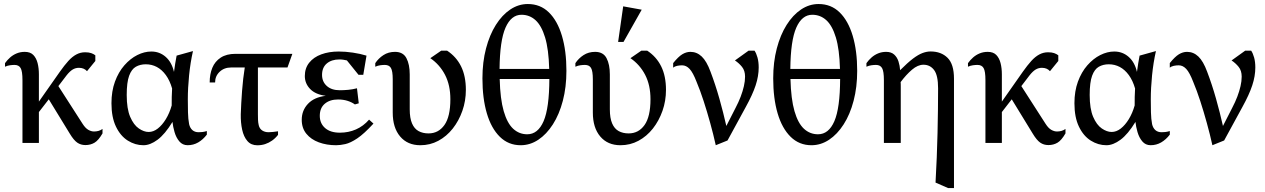

<svg xmlns="http://www.w3.org/2000/svg" viewBox="-20 -722 6392 970"><path d="M93.5 0V-317Q93.5 -362.1 84.3 -378Q75.1 -394 53.4 -394Q42.8 -394 30.4 -392.3Q18 -390.6 5.3 -385V-403Q16.7 -419 31.3 -431.8Q45.8 -444.6 64.4 -452.3Q83 -460 105 -460Q133 -460 148.2 -444.5Q163.3 -428.9 169.9 -403.4Q176.5 -377.9 176.5 -346V-208.7L283 -360.4Q305.4 -392 325.1 -413.9Q344.8 -435.7 365.6 -446.8Q386.3 -457.9 409.9 -457.9Q428.5 -457.9 440.5 -453.7Q452.6 -449.6 461.6 -442.6V-413.9L419.6 -362.4Q411.8 -371.2 401.6 -375.3Q391.4 -379.4 378.9 -379.4Q361.3 -379.4 346.8 -370.5Q332.4 -361.6 316.7 -341.8L274.9 -287L397.6 -96Q411.3 -74.6 426.1 -66.1Q441 -57.7 455 -57.7Q467.5 -57.7 478.1 -60.8Q488.7 -63.9 497.9 -70.6V-48.1Q477.6 -12.9 457.4 -1Q437.2 10.9 411.6 10.9Q388 10.9 370.2 -1.5Q352.4 -13.9 332.4 -47.1L226.4 -220.3L176.5 -155.9V0Z M704.6 11.7Q663 11.7 625.8 -11.6Q588.6 -34.9 565.9 -82.2Q543.1 -129.4 543.1 -200.4Q543.1 -261.1 560.8 -309.6Q578.6 -358.1 608.4 -392.1Q638.3 -426.1 673.7 -443.9Q709.2 -461.7 744.6 -461.7Q786.1 -461.7 816.9 -434.8Q847.7 -407.9 859 -358.7Q861.8 -380.3 865.4 -402.3Q868.9 -424.2 872.3 -441L954.9 -464Q941.7 -405.4 935.3 -341.4Q928.9 -277.4 928.9 -220.3Q928.9 -188.6 929.7 -154.4Q930.5 -120.2 935.5 -94.6Q940 -75.4 952 -64.7Q964.1 -54 983 -54Q993.1 -54 1002.2 -55Q1011.3 -55.9 1025 -59.9V-41.9Q1005.6 -16.6 981.3 -2.5Q957 11.6 928 11.6Q902.3 11.6 886 -7.7Q869.8 -26.9 861.8 -54.7Q853.8 -82.4 851.4 -106.1Q813.5 -43.9 776.1 -16.1Q738.7 11.7 704.6 11.7ZM731 -55.3Q754.9 -55.3 777.2 -72.6Q799.4 -89.9 817.9 -120.1Q836.4 -150.4 847.4 -189.2Q847.3 -212.9 847.7 -232.1Q848.1 -251.4 849.5 -274.9Q838 -315.2 817.9 -342.7Q797.9 -370.1 772.2 -383.7Q746.6 -397.2 716.7 -397.2Q688.2 -397.2 666.5 -384.9Q644.7 -372.7 632.4 -339.3Q620.2 -305.9 620.2 -242.1Q620.2 -172.5 637.7 -131.7Q655.3 -90.8 681.2 -73.1Q707.1 -55.3 731 -55.3Z M1280 12Q1248.4 12 1229.8 -9.6Q1211.2 -31.1 1203.4 -66.9Q1195.6 -102.7 1196.4 -144.9Q1198.1 -198.2 1202.9 -262.6Q1207.8 -327 1216.6 -381.1H1147.9Q1112.5 -381.1 1089.6 -359.3Q1066.7 -337.6 1066.7 -305.5H1039.3Q1039.3 -346.8 1052.6 -379.3Q1065.8 -411.7 1094.9 -430.8Q1124.1 -450 1169.6 -450H1457L1432.4 -381.1H1283V-145Q1283 -131 1283.5 -117Q1284 -103 1287 -90Q1291 -72 1304.5 -63Q1317.9 -54 1336.9 -54Q1346.9 -54 1359.2 -55.4Q1371.6 -56.7 1384.6 -58.7V-40.7Q1371.7 -24 1354.9 -12Q1338.1 -0.1 1319.5 6Q1301 12 1280 12Z M1677.9 11.7Q1630.3 11.7 1590.7 -2.9Q1551.2 -17.5 1527.8 -46.2Q1504.4 -74.8 1504.4 -116.7Q1504.4 -163.9 1535.8 -197.4Q1567.2 -230.9 1625.8 -237.9Q1573.8 -244.6 1546.9 -272.4Q1520 -300.3 1520 -337.9Q1520 -377.6 1542.3 -405.4Q1564.5 -433.2 1603.2 -447.4Q1641.9 -461.7 1691 -461.7Q1725.7 -461.7 1762.9 -456.1Q1800.2 -450.6 1831.6 -440.9L1815.3 -344H1791.3L1732.6 -416.7Q1724.9 -418.7 1715 -420.2Q1705.2 -421.7 1694.7 -421.7Q1655.3 -421.7 1631.2 -401.5Q1607 -381.2 1607 -343.6Q1607 -309.2 1631 -287.7Q1655 -266.1 1696.6 -266.1Q1716.8 -266.1 1739.4 -268.2Q1761.9 -270.4 1783.5 -276L1792.5 -200L1772.9 -194.4Q1757.9 -205.4 1736.3 -212.4Q1714.7 -219.4 1687.9 -219.4Q1646.2 -219.4 1620.9 -197.9Q1595.6 -176.4 1595.6 -136.9Q1595.6 -98.6 1622.4 -75.1Q1649.2 -51.7 1696.9 -51.7Q1741 -51.7 1778.5 -68.2Q1816 -84.7 1844.6 -117.6L1866.7 -97.6Q1819.4 -46 1785 -22.9Q1750.5 0.1 1724.7 5.9Q1698.9 11.7 1677.9 11.7Z M2103.7 11.7Q2038.9 11.7 2001.5 -32.5Q1964.1 -76.6 1964.1 -153.3V-321Q1964.1 -363.5 1954.9 -378.8Q1945.8 -394 1924 -394Q1913.4 -394 1901 -392.3Q1888.6 -390.6 1875.9 -385V-403Q1892 -427.3 1917.1 -443.6Q1942.2 -460 1975.6 -460Q2016.6 -460 2033.3 -428.2Q2050 -396.5 2050 -346V-169.3Q2050 -125.3 2061.6 -98.4Q2073.1 -71.6 2094.5 -59.8Q2116 -48 2144.9 -48Q2195.1 -48 2225.2 -90.3Q2255.3 -132.6 2255.3 -220.9Q2255.3 -291.8 2228.4 -343.8Q2201.4 -395.8 2154 -428.1L2208.9 -465.9H2239Q2285.2 -435.5 2309.4 -386.6Q2333.6 -337.7 2333.6 -268Q2333.6 -212.2 2315.9 -162Q2298.3 -111.8 2267.3 -72.4Q2236.2 -33.1 2194.5 -10.7Q2152.8 11.7 2103.7 11.7Z M2610.6 11.7Q2548.6 11.7 2505.3 -30.9Q2461.9 -73.5 2439.6 -149.3Q2417.3 -225.1 2417.3 -326Q2417.3 -408.3 2435.4 -477.1Q2453.4 -545.9 2485.1 -596.2Q2516.7 -646.4 2558.1 -674.1Q2599.4 -701.7 2646.7 -701.7Q2709.7 -701.7 2752.9 -659.5Q2796.2 -617.3 2818.9 -541.2Q2841.6 -465 2841.6 -364Q2841.6 -281.7 2823.5 -212.9Q2805.5 -144.1 2773.3 -93.8Q2741.2 -43.6 2699.5 -15.9Q2657.9 11.7 2610.6 11.7ZM2643.6 -43.6Q2697.6 -43.6 2726.3 -109.7Q2754.9 -175.9 2755.4 -323H2504.5Q2507.1 -221.6 2524.8 -160.4Q2542.5 -99.3 2572.7 -71.4Q2602.9 -43.6 2643.6 -43.6ZM2503.8 -373.9H2754.6Q2752 -473 2733.8 -533Q2715.6 -592.9 2685.4 -620.2Q2655.2 -647.4 2614.7 -647.4Q2562.5 -647.4 2533.8 -582.1Q2505.2 -516.8 2503.8 -373.9Z M3114.7 11.7Q3049.9 11.7 3012.5 -32.5Q2975.1 -76.6 2975.1 -153.3V-321Q2975.1 -363.5 2965.9 -378.8Q2956.8 -394 2935 -394Q2924.4 -394 2912 -392.3Q2899.6 -390.6 2886.9 -385V-403Q2903 -427.3 2928.1 -443.6Q2953.2 -460 2986.6 -460Q3027.6 -460 3044.3 -428.2Q3061 -396.5 3061 -346V-169.3Q3061 -125.3 3072.6 -98.4Q3084.1 -71.6 3105.5 -59.8Q3127 -48 3155.9 -48Q3206.1 -48 3236.2 -90.3Q3266.3 -132.6 3266.3 -220.9Q3266.3 -291.8 3239.4 -343.8Q3212.4 -395.8 3165 -428.1L3219.9 -465.9H3250Q3296.2 -435.5 3320.4 -386.6Q3344.6 -337.7 3344.6 -268Q3344.6 -212.2 3326.9 -162Q3309.3 -111.8 3278.3 -72.4Q3247.2 -33.1 3205.5 -10.7Q3163.8 11.7 3114.7 11.7ZM3102.8 -510.1 3128.4 -690 3222 -673 3130 -510.1Z M3596.1 11.7Q3584 -43.1 3568.1 -100.4Q3552.3 -157.8 3534.9 -211.3Q3517.5 -264.9 3499 -308.9Q3481.1 -355.3 3464 -373.7Q3447 -392 3426 -392Q3414 -392 3401.4 -389.5Q3388.9 -387 3380.9 -380V-403.3Q3406.6 -435.3 3426.8 -447.7Q3447.1 -460 3468 -460Q3500.5 -460 3525.2 -436.5Q3550 -413 3569.5 -360Q3594.2 -295 3614.4 -223.7Q3634.5 -152.3 3649.5 -85.6L3695.9 -176.5Q3711.6 -206.4 3722 -233.8Q3732.4 -261.2 3738.2 -286.6Q3744.1 -312 3744.1 -335Q3744.1 -364.9 3728.9 -383.9Q3713.6 -403 3693 -416.6L3761.9 -466.1H3791.9Q3800.9 -453.1 3807 -431.1Q3813 -409.1 3813 -381.1Q3813 -337.6 3797.5 -290.6Q3782 -243.6 3747.6 -181.3L3655.5 -12.3Z M4079.6 11.7Q4017.6 11.7 3974.3 -30.9Q3930.9 -73.5 3908.6 -149.3Q3886.3 -225.1 3886.3 -326Q3886.3 -408.3 3904.4 -477.1Q3922.4 -545.9 3954.1 -596.2Q3985.7 -646.4 4027.1 -674.1Q4068.4 -701.7 4115.7 -701.7Q4178.7 -701.7 4221.9 -659.5Q4265.2 -617.3 4287.9 -541.2Q4310.6 -465 4310.6 -364Q4310.6 -281.7 4292.5 -212.9Q4274.5 -144.1 4242.3 -93.8Q4210.2 -43.6 4168.5 -15.9Q4126.9 11.7 4079.6 11.7ZM4112.6 -43.6Q4166.6 -43.6 4195.3 -109.7Q4223.9 -175.9 4224.4 -323H3973.5Q3976.1 -221.6 3993.8 -160.4Q4011.5 -99.3 4041.7 -71.4Q4071.9 -43.6 4112.6 -43.6ZM3972.8 -373.9H4223.6Q4221 -473 4202.8 -533Q4184.6 -592.9 4154.4 -620.2Q4124.2 -647.4 4083.7 -647.4Q4031.5 -647.4 4002.8 -582.1Q3974.2 -516.8 3972.8 -373.9Z M4445.5 0V-317Q4445.5 -362.1 4436.3 -378Q4427.2 -394 4405.4 -394Q4395.1 -394 4382.5 -392.3Q4370 -390.6 4357.3 -385V-403Q4368.7 -419 4383.3 -431.8Q4397.8 -444.6 4416.4 -452.3Q4435 -460 4457 -460Q4482.4 -460 4497.4 -446.5Q4512.4 -432.9 4519.2 -411.6Q4526 -390.3 4527.5 -367.4Q4565.3 -405.3 4592.3 -425.8Q4619.4 -446.2 4640.7 -454.1Q4661.9 -462 4681.3 -462Q4734.8 -462 4767.2 -429.9Q4799.6 -397.7 4799.6 -324.6V228H4769.5L4706.4 200.4Q4713.7 72.4 4716.5 -50.3Q4719.3 -173.1 4719.3 -276Q4719.3 -341.4 4699.1 -368.2Q4678.9 -395 4645.3 -395Q4617.1 -395 4587.6 -370Q4558.2 -345 4530.1 -307.3Q4530.5 -301.1 4530.6 -296.6Q4530.7 -292.2 4530.7 -285.8V0Z M4958.5 0V-317Q4958.5 -362.1 4949.3 -378Q4940.1 -394 4918.4 -394Q4907.8 -394 4895.4 -392.3Q4883 -390.6 4870.3 -385V-403Q4881.7 -419 4896.3 -431.8Q4910.8 -444.6 4929.4 -452.3Q4948 -460 4970 -460Q4998 -460 5013.2 -444.5Q5028.3 -428.9 5034.9 -403.4Q5041.5 -377.9 5041.5 -346V-208.7L5148 -360.4Q5170.4 -392 5190.1 -413.9Q5209.8 -435.7 5230.6 -446.8Q5251.3 -457.9 5274.9 -457.9Q5293.5 -457.9 5305.5 -453.7Q5317.6 -449.6 5326.6 -442.6V-413.9L5284.6 -362.4Q5276.8 -371.2 5266.6 -375.3Q5256.4 -379.4 5243.9 -379.4Q5226.3 -379.4 5211.8 -370.5Q5197.4 -361.6 5181.7 -341.8L5139.9 -287L5262.6 -96Q5276.3 -74.6 5291.1 -66.1Q5306 -57.7 5320 -57.7Q5332.5 -57.7 5343.1 -60.8Q5353.7 -63.9 5362.9 -70.6V-48.1Q5342.6 -12.9 5322.4 -1Q5302.2 10.9 5276.6 10.9Q5253 10.9 5235.2 -1.5Q5217.4 -13.9 5197.4 -47.1L5091.4 -220.3L5041.5 -155.9V0Z M5569.6 11.7Q5528 11.7 5490.8 -11.6Q5453.6 -34.9 5430.9 -82.2Q5408.1 -129.4 5408.1 -200.4Q5408.1 -261.1 5425.8 -309.6Q5443.6 -358.1 5473.4 -392.1Q5503.3 -426.1 5538.7 -443.9Q5574.2 -461.7 5609.6 -461.7Q5651.1 -461.7 5681.9 -434.8Q5712.7 -407.9 5724 -358.7Q5726.8 -380.3 5730.4 -402.3Q5733.9 -424.2 5737.3 -441L5819.9 -464Q5806.7 -405.4 5800.3 -341.4Q5793.9 -277.4 5793.9 -220.3Q5793.9 -188.6 5794.7 -154.4Q5795.5 -120.2 5800.5 -94.6Q5805 -75.4 5817 -64.7Q5829.1 -54 5848 -54Q5858.1 -54 5867.2 -55Q5876.3 -55.9 5890 -59.9V-41.9Q5870.6 -16.6 5846.3 -2.5Q5822 11.6 5793 11.6Q5767.3 11.6 5751 -7.7Q5734.8 -26.9 5726.8 -54.7Q5718.8 -82.4 5716.4 -106.1Q5678.5 -43.9 5641.1 -16.1Q5603.7 11.7 5569.6 11.7ZM5596 -55.3Q5619.9 -55.3 5642.2 -72.6Q5664.4 -89.9 5682.9 -120.1Q5701.4 -150.4 5712.4 -189.2Q5712.3 -212.9 5712.7 -232.1Q5713.1 -251.4 5714.5 -274.9Q5703 -315.2 5682.9 -342.7Q5662.9 -370.1 5637.2 -383.7Q5611.6 -397.2 5581.7 -397.2Q5553.2 -397.2 5531.5 -384.9Q5509.7 -372.7 5497.4 -339.3Q5485.2 -305.9 5485.2 -242.1Q5485.2 -172.5 5502.7 -131.7Q5520.3 -90.8 5546.2 -73.1Q5572.1 -55.3 5596 -55.3Z M6105.1 11.7Q6093 -43.1 6077.1 -100.4Q6061.3 -157.8 6043.9 -211.3Q6026.5 -264.9 6008 -308.9Q5990.1 -355.3 5973 -373.7Q5956 -392 5935 -392Q5923 -392 5910.4 -389.5Q5897.9 -387 5889.9 -380V-403.3Q5915.6 -435.3 5935.8 -447.7Q5956.1 -460 5977 -460Q6009.5 -460 6034.2 -436.5Q6059 -413 6078.5 -360Q6103.2 -295 6123.4 -223.7Q6143.5 -152.3 6158.5 -85.6L6204.9 -176.5Q6220.6 -206.4 6231 -233.8Q6241.4 -261.2 6247.2 -286.6Q6253.1 -312 6253.1 -335Q6253.1 -364.9 6237.9 -383.9Q6222.6 -403 6202 -416.6L6270.9 -466.1H6300.9Q6309.9 -453.1 6316 -431.1Q6322 -409.1 6322 -381.1Q6322 -337.6 6306.5 -290.6Q6291 -243.6 6256.6 -181.3L6164.5 -12.3Z"/></svg>

Font: Ancizar Serif Light
Style: Regular
Weight: 300
Designer: Cesar Puertas, Viviana Monsalve, Julian Moncada, Julian Prieto, Jose Castro, Felipe Aragon, Mariel Hernandez, Sara Alarc
Version: Version 8.100